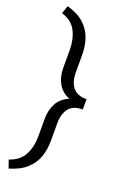

<svg xmlns="http://www.w3.org/2000/svg" viewBox="-181 -834 696 1075"><g transform="rotate(20 167.0 -296.0)"><path d="M23.9 188 7.3 140.1Q68.4 120.1 93.5 72.5Q118.7 24.9 118.7 -38.6V-144Q118.7 -195.8 140.4 -235.8Q162.1 -275.9 210 -295.4Q162.1 -315.4 140.4 -355.5Q118.7 -395.5 118.7 -446.8V-552.7Q118.7 -616.2 94.2 -664.6Q69.8 -712.9 7.8 -732.4L23.9 -779.8Q88.9 -761.2 125.7 -727.3Q162.6 -693.4 178 -648.7Q193.4 -604 193.4 -552.7V-446.8Q193.4 -391.6 218.8 -358.9Q244.1 -326.2 301.3 -326.2V-265.1Q244.1 -265.1 218.8 -232.2Q193.4 -199.2 193.4 -144V-38.6Q193.4 12.7 178 57.1Q162.6 101.6 125.7 135.3Q88.9 168.9 23.9 188Z"/></g></svg>

Font: Vazirmatn RD FD Light
Style: Regular
Weight: 300
Designer: Saber Rastikerdar
Foundry: Saber Rastikerdar
Version: Version 33.003